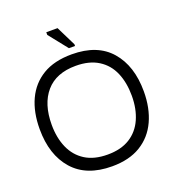

<svg xmlns="http://www.w3.org/2000/svg" viewBox="-133 -825 869 946"><g transform="rotate(-20 302.0 -352.0)"><path d="M295 14Q161 14 91 -65.5Q21 -145 21 -280Q21 -369 51.5 -434.5Q82 -500 142.5 -536.5Q203 -573 295 -573Q429 -573 498 -493.5Q567 -414 567 -280Q567 -193 536.5 -126.5Q506 -60 445.5 -23Q385 14 295 14ZM294 -48Q364 -48 410.5 -77Q457 -106 480.5 -158.5Q504 -211 504 -280Q504 -349 481.5 -401.5Q459 -454 412 -483.5Q365 -513 294 -513Q191 -513 137.5 -451Q84 -389 84 -280Q84 -212 107 -159.5Q130 -107 176.5 -77.5Q223 -48 294 -48ZM293 -606 215 -704V-718H274L325 -615V-606Z"/></g></svg>

Font: Darker Grotesque Medium
Style: Regular
Weight: 500
Designer: Gabriel Lam
Foundry: TypeRant
Version: Version 1.000;gftools[0.9.28]